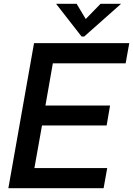

<svg xmlns="http://www.w3.org/2000/svg" viewBox="-20 -990 700 1010"><path d="M525 0H24L159 -763H660L641 -657H258L219 -435H559L541 -330H201L161 -106H544ZM423 -798H409L275 -970H383L431 -890L509 -970H617Z"/></svg>

Font: Open Sauce One Medium Italic
Style: Regular
Weight: 500
Italic angle: -10°
Designer: Alfredo Marco Pradil
Foundry: Creative Sauce Fz LLC
Version: Version 1.477